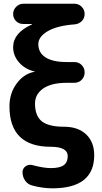

<svg xmlns="http://www.w3.org/2000/svg" viewBox="-20 -770 540 1020"><path d="M320.3 -96.7Q394.5 -96.7 437.5 -56.2Q480.5 -15.6 480.5 54.7Q480.5 229.5 259.8 230.5Q207 230.5 152.3 215.8Q127.9 210 113.8 189.9Q99.6 169.9 99.6 144.5Q99.6 125 116.2 113.3Q132.8 101.6 153.3 107.4Q211.9 123 250 123Q297.9 123 318.8 107.4Q339.8 91.8 339.8 59.6Q339.8 9.8 250 9.8Q30.3 9.8 30.3 -205.1Q30.3 -274.4 68.4 -326.2Q106.4 -377.9 163.1 -388.7Q165 -388.7 165 -389.6Q165 -390.6 163.1 -390.6Q112.3 -402.3 81.1 -438.5Q49.8 -474.6 49.8 -519.5Q49.8 -594.7 148.4 -639.6Q150.4 -639.6 150.4 -641.6Q150.4 -642.6 149.4 -642.6H103.5Q80.1 -642.6 64.9 -658.2Q49.8 -673.8 49.8 -695.8Q49.8 -717.8 65.9 -733.9Q82 -750 103.5 -750H376Q398.4 -750 414.1 -733.9Q429.7 -717.8 429.7 -695.8Q429.7 -673.8 414.6 -658.2Q399.4 -642.6 377 -640.6Q284.2 -633.8 233.9 -604.5Q183.6 -575.2 183.6 -535.2Q183.6 -490.2 221.7 -465.3Q259.8 -440.4 335 -440.4H375Q398.4 -440.4 414.1 -424.3Q429.7 -408.2 429.7 -385.3Q429.7 -362.3 414.1 -346.2Q398.4 -330.1 375 -330.1H335Q252.9 -330.1 209.5 -299.8Q166 -269.5 166 -219.7Q166 -154.3 202.1 -125.5Q238.3 -96.7 320.3 -96.7Z"/></svg>

Font: Rounded-X Mgen+ 1m bold
Style: Bold
Weight: 700
Designer: [Source Han Sans]
Ryoko NISHIZUKA  (kana & ideographs); Paul D. Hunt (Latin, Greek & Cyrillic); Wenlong ZHANG  (bopomofo
Version: Version 1.059.20150602